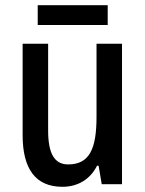

<svg xmlns="http://www.w3.org/2000/svg" viewBox="-20 -708 559 738"><path d="M394 -688H125V-612H394ZM449 -540H351V-259C351 -138 325 -76 242 -76C189 -76 165 -118 165 -207V-540H67V-188C67 -61 115 10 220 10C277 10 326 -17 353 -71H359L371 0H449Z"/></svg>

Font: Noto Sans Gujarati Condensed Medium
Style: Regular
Weight: 500
Width: 3
Designer: Jelle Bosma - Monotype Design Team, Universal Thirst
Foundry: Monotype Imaging Inc.
Version: Version 2.106